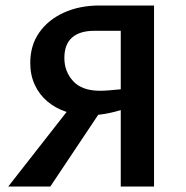

<svg xmlns="http://www.w3.org/2000/svg" viewBox="-20 -678 675 698"><path d="M419 0V-566H323Q270 -566 242 -541.5Q214 -517 214 -467Q214 -418 246 -383Q278 -348 344 -348Q357 -348 375.5 -349.5Q394 -351 414.5 -353Q435 -355 453 -358V-289Q418 -276 379.5 -267.5Q341 -259 303 -259Q258 -259 219.5 -272Q181 -285 152 -309.5Q123 -334 106.5 -369.5Q90 -405 90 -449Q90 -513 122.5 -559.5Q155 -606 212 -632Q269 -658 342 -658H540V0ZM163 0H10L266 -327L358 -292Z"/></svg>

Font: Ysabeau Office
Style: Bold
Weight: 700
Designer: Christian Thalmann (Catharsis Fonts)
Version: Version 2.001;gftools[0.9.30]; featfreeze: tnum,lnum,ss02